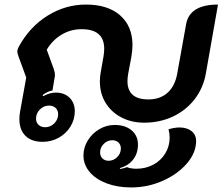

<svg xmlns="http://www.w3.org/2000/svg" viewBox="-20 -613 979 842"><path d="M65 -91Q65 -107 68 -123L95 -273L61 -366Q56 -379 56 -387Q56 -397 64 -411Q111 -496 189 -544.5Q267 -593 357 -593Q453 -593 507 -545.5Q561 -498 561 -415Q561 -393 556 -363L542 -289Q539 -271 539 -257Q539 -177 631 -177Q682 -177 714.5 -206Q747 -235 757 -289L796 -506Q811 -593 936 -593L883 -292Q872 -228 834 -178.5Q796 -129 738.5 -102Q681 -75 612 -75Q556 -75 511.5 -98.5Q467 -122 442.5 -163Q418 -204 418 -256Q418 -274 421 -292L434 -366Q437 -384 437 -399Q437 -485 338 -485Q290 -485 250 -461Q210 -437 185 -395L216 -310Q221 -295 221 -284Q221 -279 219 -269L210 -216Q200 -215 187.5 -209Q175 -203 167 -196L169 -191Q199 -207 224 -207Q262 -207 285 -184.5Q308 -162 308 -125Q308 -89 289 -58Q270 -27 237.5 -9Q205 9 167 9Q118 9 91.5 -17.5Q65 -44 65 -91ZM235 -112Q235 -129 224 -139.5Q213 -150 195 -150Q172 -150 155 -133Q138 -116 138 -93Q138 -76 149 -65.5Q160 -55 178 -55Q201 -55 218 -72Q235 -89 235 -112ZM346 69Q346 34 365 3Q384 -28 415.5 -46.5Q447 -65 483 -65Q529 -65 557 -41.5Q585 -18 585 21Q585 59 564.5 86Q544 113 506 124V128Q517 127 537 120Q554 127 578 127Q619 127 652.5 109Q686 91 705 59.5Q724 28 724 -10Q724 -28 719 -46Q746 -54 767 -54Q800 -54 820 -38Q840 -22 840 5Q840 57 799.5 104Q759 151 693.5 180Q628 209 555 209Q495 209 447.5 191Q400 173 373 141Q346 109 346 69ZM510 38Q510 22 499.5 12Q489 2 472 2Q451 2 435 18Q419 34 419 55Q419 72 429.5 82Q440 92 456 92Q478 92 494 76Q510 60 510 38Z"/></svg>

Font: K2D
Style: Bold Italic
Weight: 700
Italic angle: -10°
Designer: Katatrad Aksorn Co.,Ltd.
Foundry: Cadson Demak Co.,Ltd.
Version: Version 1.000; ttfautohint (v1.6)